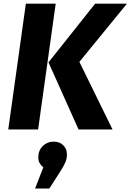

<svg xmlns="http://www.w3.org/2000/svg" viewBox="-20 -714 720 1059"><path d="M600.6 0H413.2L247.5 -370L504.6 -693.6H680L417.9 -372.8ZM190.2 0H25.6L122.6 -693.6H287.2ZM275.8 67.2Q308.9 67.2 329.1 87.3Q349.2 107.4 349.2 137.5Q349.2 161.3 340.2 182.1Q331.3 202.8 311.3 233.5L252.1 325.9H173.4L218.8 209.2Q206.6 199.3 199 186.2Q191.3 173.1 191.3 154.9Q191.3 115.2 216.2 91.2Q241 67.2 275.8 67.2Z"/></svg>

Font: Fira Sans Variable
Style: Italic
Weight: 397
Italic angle: -8°
Designer: Carrois Corporate & Edenspiekermann AG
Foundry: Carrois Corporate GbR & Edenspiekermann AG
Version: Version 4.202